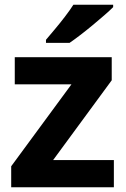

<svg xmlns="http://www.w3.org/2000/svg" viewBox="-20 -786 528 806"><path d="M458 0H27V-88L280 -432H42V-546H449V-449L203 -114H458ZM455 -756Q441 -742 418 -722Q395 -702 368.5 -680Q342 -658 316.5 -638.5Q291 -619 272 -606H173V-619Q189 -638 210.5 -663.5Q232 -689 253 -716.5Q274 -744 288 -766H455Z"/></svg>

Font: Noto Sans Devanagari
Style: Regular
Weight: 400
Designer: Jelle Bosma - Monotype Design Team
Foundry: Monotype Imaging Inc.
Version: Version 2.003